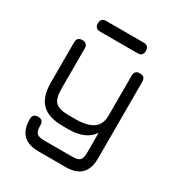

<svg xmlns="http://www.w3.org/2000/svg" viewBox="-199 -794 1050 1126"><g transform="rotate(30 326.0 -230.5)"><path d="M191 -589Q155 -589 155 -625Q155 -661 191 -661H444Q480 -661 480 -625Q480 -589 444 -589ZM228 200Q90 200 90 61Q90 25 126 25Q162 25 162 61Q162 101 175 114.5Q188 128 228 128H414Q454 128 467 114.5Q480 101 480 61V-70Q431 0 318 0H277Q181 0 135.5 -45Q90 -90 90 -186V-458Q90 -494 126 -494Q162 -494 162 -458V-186Q162 -120 186.5 -96Q211 -72 277 -72H318Q402 -72 441 -100Q480 -128 480 -186V-458Q480 -494 516 -494Q552 -494 552 -458V61Q552 200 414 200Z"/></g></svg>

Font: Jura SemiBold
Style: Regular
Weight: 600
Designer: Daniel Johnson, Alexei Vanyashin
Foundry: Daniel Johnson
Version: Version 5.103